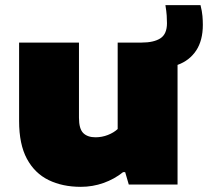

<svg xmlns="http://www.w3.org/2000/svg" viewBox="-20 -715 806 744"><path d="M293 9Q222.5 9 168.5 -17.2Q114.5 -43.5 84.2 -99.8Q54 -156 54 -246V-550H286V-259Q286 -215.5 302.8 -199.2Q319.5 -183 350 -183Q375 -183 398 -192Q421 -201 436 -215V-550H528Q576 -550 601.5 -566.5Q627 -583 627 -625Q627 -638.5 626 -654.5Q625 -670.5 621 -695H757Q763 -671 764.5 -653Q766 -635 766 -619Q766 -558 740 -519Q714 -480 668 -463.5V0H479L465 -48H457Q423.5 -21 381.2 -6Q339 9 293 9Z"/></svg>

Font: Encode Sans Exp Black
Style: Regular
Weight: 900
Width: 7
Designer: Multiple Designers
Foundry: Impallari Type
Version: Version 3.002; ttfautohint (v1.8.3) -l 8 -r 50 -G 200 -x 14 